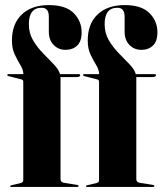

<svg xmlns="http://www.w3.org/2000/svg" viewBox="-20 -735 639 755"><path d="M218 -30.5Q218 -19 230 -16.5L283 -8Q289 -7 289 -3.5Q289 0 284.5 0H23.5Q20 0 20 -3Q20 -5.5 25 -6.5L61 -15Q71.5 -17.5 71.5 -26.5V-413Q71.5 -421 65 -422.5L12.5 -436Q8.5 -437 8.5 -440Q8.5 -443.5 13 -443.5H72Q71.5 -461 60.2 -479.2Q49 -497.5 38 -520.5Q27 -543.5 27 -575.5Q27 -641.5 65.8 -678.2Q104.5 -715 172.5 -715Q238.5 -715 269.8 -683.5Q301 -652 301 -608Q301 -572.5 283.5 -555.8Q266 -539 238 -539Q209.5 -539 190.8 -558.5Q172 -578 172 -610.5V-670Q172 -704.5 143.5 -704.5Q93.5 -704.5 93.5 -640Q93.5 -604.5 110.2 -576.2Q127 -548 150 -524.8Q173 -501.5 192 -481.5Q211 -461.5 216 -443.5H289.5Q295.5 -443.5 295.5 -440Q295.5 -432 281 -432H218ZM516 -30.5Q516 -19 528 -16.5L581 -8Q587 -7 587 -3.5Q587 0 582.5 0H321.5Q318 0 318 -3Q318 -5.5 323 -6.5L359 -15Q369.5 -17.5 369.5 -26.5V-413Q369.5 -421 363 -422.5L310.5 -436Q306.5 -437 306.5 -440Q306.5 -443.5 311 -443.5H370Q369.5 -461 358.2 -479.2Q347 -497.5 336 -520.5Q325 -543.5 325 -575.5Q325 -641.5 363.8 -678.2Q402.5 -715 470.5 -715Q536.5 -715 567.8 -683.5Q599 -652 599 -608Q599 -572.5 581.5 -555.8Q564 -539 536 -539Q507.5 -539 488.8 -558.5Q470 -578 470 -610.5V-670Q470 -704.5 441.5 -704.5Q391.5 -704.5 391.5 -640Q391.5 -604.5 408.2 -576.2Q425 -548 448 -524.8Q471 -501.5 490 -481.5Q509 -461.5 514 -443.5H587.5Q593.5 -443.5 593.5 -440Q593.5 -432 579 -432H516Z"/></svg>

Font: Fraunces 144pt S000
Style: Bold
Weight: 700
Version: Version 1.000; ttfautohint (v1.8.3)